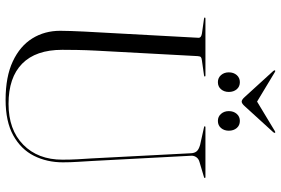

<svg xmlns="http://www.w3.org/2000/svg" viewBox="-179 -811 1004 686"><g transform="rotate(90 323.0 -468.0)"><path d="M546 -293 527.5 -649Q527 -660.5 521 -668.2Q515 -676 497.5 -681L434.5 -695Q431 -696 431 -697.5Q431 -700 434.5 -700H613Q616 -700 616 -697.5Q616 -695.5 610 -694L559.5 -679Q547.5 -676 541.5 -667.2Q535.5 -658.5 536.5 -648L555 -298Q556.5 -271 558.2 -244.5Q560 -218 560 -190.5Q560 -134 536.8 -87.5Q513.5 -41 464 -13.5Q414.5 14 336.5 14Q254 14 199.2 -11.8Q144.5 -37.5 117.2 -81.5Q90 -125.5 90 -181Q90 -196 90.8 -219.5Q91.5 -243 92.8 -267Q94 -291 95 -307.5L115 -675Q115.5 -685 99.5 -687.5L46.5 -695Q42.5 -696 42.5 -697.5Q42.5 -700 46 -700H250Q253.5 -700 253.5 -697.5Q253.5 -696 249.5 -695L196.5 -687.5Q187.5 -686.5 184.2 -683.8Q181 -681 180.5 -672.5L161 -311Q159 -273 158.5 -241.5Q158 -210 158 -188.5Q158 -94 207.5 -45.2Q257 3.5 351 3.5Q443.5 3.5 497 -49Q550.5 -101.5 550.5 -189Q550.5 -217 549 -244.2Q547.5 -271.5 546 -293ZM273.5 -744.5Q258 -744.5 248.2 -755.8Q238.5 -767 238.5 -783.5Q238.5 -800.5 248.2 -811.8Q258 -823 273.5 -823Q289.5 -823 299 -811.8Q308.5 -800.5 308.5 -783.5Q308.5 -767 299 -755.8Q289.5 -744.5 273.5 -744.5ZM412 -744.5Q396.5 -744.5 386.8 -755.8Q377 -767 377 -783.5Q377 -800.5 386.8 -811.8Q396.5 -823 412 -823Q428 -823 437.5 -811.8Q447 -800.5 447 -783.5Q447 -767 437.5 -755.8Q428 -744.5 412 -744.5ZM360 -841Q350 -829.5 343 -829.5Q336 -829.5 326 -841L233.5 -942.5Q230 -947 232 -949Q234 -950.5 238.5 -947.5L343 -884.5L447.5 -947.5Q452 -950.5 454 -949Q456 -947 452.5 -942.5Z"/></g></svg>

Font: Fraunces 144pt Light
Style: Regular
Weight: 300
Version: Version 1.000;[b76b70a41]